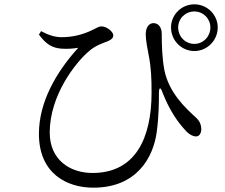

<svg xmlns="http://www.w3.org/2000/svg" viewBox="-20 -826 1040 888"><path d="M771 -699C771 -639 819 -590 879 -590C938 -590 987 -639 987 -699C987 -758 938 -806 879 -806C819 -806 771 -758 771 -699ZM804 -699C804 -740 837 -773 879 -773C920 -773 953 -740 953 -699C953 -657 920 -623 879 -623C837 -623 804 -657 804 -699ZM160 -666C195 -619 222 -605 263 -601C292 -599 319 -601 342 -605C241 -494 160 -355 160 -207C160 -24 288 42 412 42C613 42 690 -99 705 -217C715 -291 715 -356 715 -394C715 -424 723 -425 732 -397C764 -316 801 -263 835 -226C852 -206 871 -195 887 -195C903 -195 911 -212 911 -229C910 -259 896 -274 881 -287C838 -327 761 -397 740 -503C730 -556 728 -619 728 -670C728 -698 714 -719 690 -719C670 -719 654 -701 654 -667C654 -640 663 -595 668 -569C679 -513 681 -464 681 -398C681 -188 607 -26 408 -26C303 -26 210 -87 210 -213C210 -385 329 -536 390 -588C421 -616 455 -626 480 -636C498 -644 504 -652 504 -663C504 -678 475 -704 449 -704C436 -704 429 -697 398 -683C361 -666 316 -654 265 -654C232 -654 202 -665 170 -682Z"/></svg>

Font: Noto Serif CJK KR
Style: Regular
Weight: 400
Designer: Ryoko NISHIZUKA 西塚涼子 (kana & ideographs); Frank Grießhammer (Latin, Greek & Cyrillic); Wenlong ZHANG 张文龙 (bopomofo); San
Foundry: Adobe
Version: Version 2.001;hotconv 1.1.0;makeotfexe 2.6.0